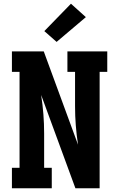

<svg xmlns="http://www.w3.org/2000/svg" viewBox="-20 -1011 640 1031"><path d="M44 0V-110H85V-625H44V-735H215L399 -234Q391 -286 387 -337.5Q383 -389 383 -441V-625H342V-735H556V-625H515V0H385L201 -501Q209 -449 213 -397.5Q217 -346 217 -294V-110H258V0ZM284 -786 218 -844 361 -991 441 -919Z"/></svg>

Font: Iosevka HT Extrabold Extended
Style: Regular
Weight: 800
Width: 7
Monospace: yes
Designer: Belleve Invis
Foundry: Belleve Invis
Version: Version 32.3.0; ttfautohint (v1.8.4)